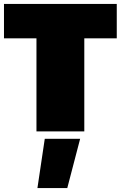

<svg xmlns="http://www.w3.org/2000/svg" viewBox="-25 -664 610 970"><path d="M159.2 0V-470.2H-4.9V-644H564.9V-470.2H400.9V0ZM164.1 286.1 201.2 37.1H379.9L314.9 286.1Z"/></svg>

Font: Kanit Black
Style: Regular
Weight: 900
Designer: Katatrad Team
Foundry: CadsonDemak
Version: Version 1.000;PS 001.000;hotconv 1.0.88;makeotf.lib2.5.64775